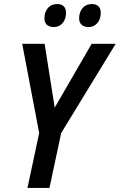

<svg xmlns="http://www.w3.org/2000/svg" viewBox="-20 -931 593 951"><path d="M174 -272 90 -714H201L251 -398L434 -714H553L283 -272L225 0H116ZM200 -841Q200 -871 217 -891Q234 -911 263 -911Q284 -911 295.5 -900Q307 -889 307 -868Q307 -836 290 -816.5Q273 -797 247 -797Q225 -797 212.5 -808Q200 -819 200 -841ZM372 -841Q372 -871 389 -891Q406 -911 435 -911Q456 -911 467.5 -900Q479 -889 479 -868Q479 -836 462 -816.5Q445 -797 419 -797Q397 -797 384.5 -808Q372 -819 372 -841Z"/></svg>

Font: Noto Sans UI NarrowMedium
Style: Italic
Weight: 500
Width: 4
Italic angle: -12°
Designer: Monotype Design Team
Foundry: Monotype Imaging Inc.
Version: Version 1.001